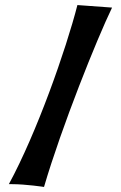

<svg xmlns="http://www.w3.org/2000/svg" viewBox="-20 -732 477 759"><path d="M286 -712C241 -536 125 -206 15 -4H27C82 -4 154 7 154 7C224 -232 363 -578 423 -702Z"/></svg>

Font: Rum Raisin
Style: Regular
Weight: 400
Designer: Astigmatic (AOETI)
Foundry: Astigmatic (AOETI)
Version: Version 1.000